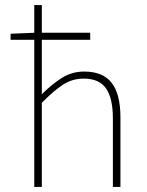

<svg xmlns="http://www.w3.org/2000/svg" viewBox="-20 -742 582 762"><path d="M116 0V-722H146V-476V-368Q185 -407 225 -432.5Q265 -458 314 -458Q388 -458 423 -413.5Q458 -369 458 -276V0H428V-272Q428 -352 401 -391Q374 -430 312 -430Q267 -430 230 -406Q193 -382 146 -334V0ZM22 -584V-608L116 -612H338V-584Z"/></svg>

Font: Source Sans 3 VF
Style: Regular
Weight: 200
Designer: Paul D. Hunt
Foundry: Adobe
Version: Version 3.046;hotconv 1.0.118;makeotfexe 2.5.65603